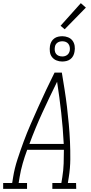

<svg xmlns="http://www.w3.org/2000/svg" viewBox="-53 -1194 573 1214"><path d="M-33 0V-37H24L30 -74Q39 -130 57.5 -186.5Q76 -243 96.5 -298.5Q117 -354 141 -409Q165 -464 189.5 -518.5Q214 -573 239.5 -627Q265 -681 292 -735H338Q347 -681 355.5 -627Q364 -573 370.5 -518.5Q377 -464 382 -409Q387 -354 389.5 -298.5Q392 -243 391.5 -186.5Q391 -130 382 -74L376 -37H428L429 0H278V-37H335L341 -74Q348 -117 349.5 -160.5Q351 -204 351 -247H119Q103 -204 90.5 -160.5Q78 -117 71 -74L65 -37H118V0ZM133 -284H350Q345 -384 334 -482Q323 -580 308 -677Q260 -580 215 -482Q170 -384 133 -284ZM340 -805Q321 -805 304 -812Q287 -819 276 -833Q265 -847 262.5 -866Q260 -885 263 -904Q265 -917 271.5 -929.5Q278 -942 289.5 -950.5Q301 -959 314.5 -962Q328 -965 341 -965Q360 -965 377.5 -958Q395 -951 405.5 -937Q416 -923 419 -904Q422 -885 418 -866Q416 -853 409.5 -840.5Q403 -828 391.5 -819.5Q380 -811 366.5 -808Q353 -805 340 -805ZM341 -837Q349 -837 356.5 -839Q364 -841 371 -846Q378 -851 382 -858Q386 -865 388 -873Q390 -885 388 -896.5Q386 -908 379.5 -916.5Q373 -925 363 -929Q353 -933 341 -933Q333 -933 325 -931Q317 -929 310 -924Q303 -919 299 -912Q295 -905 294 -897Q292 -885 293.5 -873.5Q295 -862 301.5 -853.5Q308 -845 318.5 -841Q329 -837 341 -837ZM356 -1009 330 -1031 458 -1174 490 -1146Z"/></svg>

Font: Iosevka Curly Slab Extralight
Style: Italic
Weight: 200
Italic angle: -9°
Monospace: yes
Designer: Belleve Invis
Foundry: Belleve Invis
Version: Version 22.1.2; ttfautohint (v1.8.4)